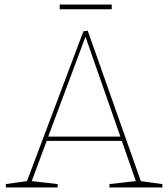

<svg xmlns="http://www.w3.org/2000/svg" viewBox="-20 -829 744 849"><path d="M605 -22 596 -29 698 -15V0H464V-15L587 -29L583 -22L517 -211L525 -206H179L189 -213L118 -22L113 -29L235 -15V0H6V-15L105 -29L97 -22L349 -691L368 -693ZM191 -219 185 -225H518L514 -220L356 -672H360ZM474 -809V-788H244V-809Z"/></svg>

Font: Bitter Thin Thin
Style: Regular
Weight: 250
Version: Version 2.002